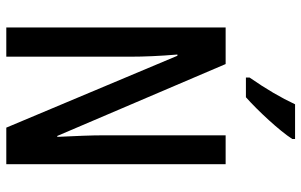

<svg xmlns="http://www.w3.org/2000/svg" viewBox="-198 -782 980 625"><g transform="rotate(90 292.5 -470.0)"><path d="M433 -931V-940H320C299 -895 270 -845 233 -792V-780H297C340 -818 407 -890 433 -931ZM515 0V-714H421V-316C421 -278 423 -228 426 -166H423L189 -714H70V0H165V-406C165 -447 163 -498 158 -557H162L396 0Z"/></g></svg>

Font: Noto Sans Arabic ExtCond Med
Style: Regular
Weight: 500
Width: 2
Designer: Monotype Design Team, Nadine Chahine, Nizar Qandah and Khaled Hosny
Foundry: Monotype Imaging Inc.
Version: Version 2.012